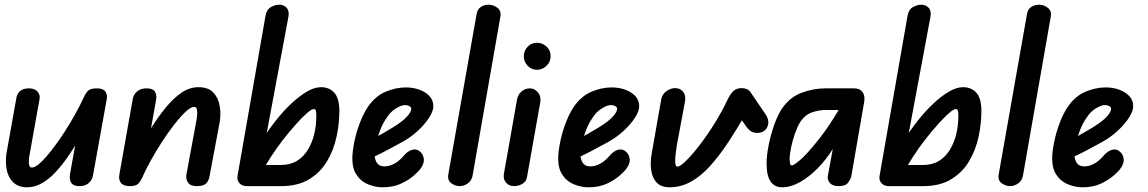

<svg xmlns="http://www.w3.org/2000/svg" viewBox="-20 -792 4886 817"><path d="M96 5Q57 5 35 -17.5Q13 -40 7.5 -75.5Q2 -111 9 -148L49 -371Q51 -390 64 -403Q77 -416 103 -416Q128 -416 140 -402Q152 -388 148 -369L107 -140Q104 -126 103 -111.5Q102 -97 104.5 -88Q107 -79 116 -79Q130 -79 152 -99.5Q174 -120 200.5 -154Q227 -188 253 -228Q279 -268 301 -308Q323 -348 337 -379L348 -253Q332 -226 311.5 -191.5Q291 -157 267 -122.5Q243 -88 216 -59Q189 -30 158.5 -12.5Q128 5 96 5ZM317 0Q293 0 283.5 -13.5Q274 -27 278 -52L337 -379Q345 -396 355 -406Q365 -416 392 -416Q419 -416 428.5 -402.5Q438 -389 434 -369L376 -47Q375 -38 369 -27Q363 -16 350.5 -8Q338 0 317 0Z M818 0Q791 0 780.5 -14.5Q770 -29 773 -48L815 -275Q818 -290 819 -304.5Q820 -319 817.5 -328Q815 -337 805 -337Q792 -337 770 -316.5Q748 -296 721.5 -262Q695 -228 669 -188Q643 -148 621 -108Q599 -68 585 -36L577 -171Q600 -210 627 -253Q654 -296 685.5 -334.5Q717 -373 751.5 -397Q786 -421 825 -421Q866 -421 887.5 -398.5Q909 -376 915 -340.5Q921 -305 914 -268L872 -44Q870 -27 859 -13.5Q848 0 818 0ZM530 0Q503 -1 493.5 -15Q484 -29 488 -50L545 -371Q546 -379 552 -389.5Q558 -400 570.5 -408Q583 -416 605 -416Q630 -416 639 -402.5Q648 -389 644 -366L585 -36Q577 -19 567.5 -9.5Q558 0 530 0Z M1176 0H1052V-90H1176Q1215 -90 1243 -107Q1271 -124 1289.5 -154Q1308 -184 1317 -221Q1326 -258 1326 -299Q1326 -310 1324.5 -319Q1323 -328 1315 -328Q1306 -328 1286 -310.5Q1266 -293 1240 -264Q1214 -235 1186.5 -200Q1159 -165 1135 -128Q1111 -91 1094 -59H1052V-118Q1071 -158 1098 -200.5Q1125 -243 1156.5 -282.5Q1188 -322 1221.5 -353Q1255 -384 1286.5 -402.5Q1318 -421 1346 -421Q1381 -421 1402.5 -397.5Q1424 -374 1424 -319Q1424 -266 1412 -210Q1400 -154 1372 -106.5Q1344 -59 1296 -29.5Q1248 0 1176 0ZM1030 0Q1010 0 998.5 -13Q987 -26 991 -45L1110 -726Q1115 -752 1133 -762Q1151 -772 1168 -772Q1188 -772 1200 -758.5Q1212 -745 1207 -719L1095 -119L1098 0Z M1608 5Q1577 5 1545.5 -8Q1514 -21 1495 -51.5Q1476 -82 1480 -136Q1483 -170 1492 -207Q1501 -244 1515 -278.5Q1529 -313 1546 -338Q1577 -383 1620.5 -401.5Q1664 -420 1707 -420Q1739 -420 1765.5 -410Q1792 -400 1808 -382.5Q1824 -365 1824 -340Q1824 -319 1805.5 -290.5Q1787 -262 1757.5 -235Q1728 -208 1694 -189Q1673 -178 1645 -162.5Q1617 -147 1586 -132Q1555 -117 1527 -104L1541 -187Q1552 -193 1571.5 -203.5Q1591 -214 1612.5 -226.5Q1634 -239 1652 -250Q1693 -275 1711.5 -295.5Q1730 -316 1730 -329Q1730 -336 1722 -340.5Q1714 -345 1704 -345Q1688 -345 1664.5 -330.5Q1641 -316 1625 -290Q1610 -269 1599 -241.5Q1588 -214 1581.5 -185.5Q1575 -157 1574 -134Q1574 -115 1583.5 -99.5Q1593 -84 1615 -84Q1633 -84 1649 -91Q1665 -98 1677 -108.5Q1689 -119 1696 -127Q1714 -149 1733.5 -154.5Q1753 -160 1767 -147Q1781 -136 1783.5 -115.5Q1786 -95 1767 -71Q1762 -64 1741.5 -45.5Q1721 -27 1687.5 -11Q1654 5 1608 5Z M1936 0Q1917 0 1900 -12.5Q1883 -25 1888 -52L2008 -732Q2012 -754 2027 -763Q2042 -772 2059 -772Q2080 -772 2097 -758.5Q2114 -745 2109 -720L1991 -45Q1987 -23 1970.5 -11.5Q1954 0 1936 0Z M2167 0Q2147 0 2134 -14Q2121 -28 2124 -51L2180 -368Q2184 -390 2199.5 -403Q2215 -416 2235 -416Q2254 -416 2268.5 -399.5Q2283 -383 2279 -357L2223 -41Q2220 -19 2202.5 -9.5Q2185 0 2167 0ZM2265 -495Q2242 -495 2225.5 -512Q2209 -529 2209 -553Q2209 -576 2225 -593Q2241 -610 2265 -610Q2288 -610 2305.5 -594Q2323 -578 2323 -553Q2323 -529 2305.5 -512Q2288 -495 2265 -495Z M2484 5Q2453 5 2421.5 -8Q2390 -21 2371 -51.5Q2352 -82 2356 -136Q2359 -170 2368 -207Q2377 -244 2391 -278.5Q2405 -313 2422 -338Q2453 -383 2496.5 -401.5Q2540 -420 2583 -420Q2615 -420 2641.5 -410Q2668 -400 2684 -382.5Q2700 -365 2700 -340Q2700 -319 2681.5 -290.5Q2663 -262 2633.5 -235Q2604 -208 2570 -189Q2549 -178 2521 -162.5Q2493 -147 2462 -132Q2431 -117 2403 -104L2417 -187Q2428 -193 2447.5 -203.5Q2467 -214 2488.5 -226.5Q2510 -239 2528 -250Q2569 -275 2587.5 -295.5Q2606 -316 2606 -329Q2606 -336 2598 -340.5Q2590 -345 2580 -345Q2564 -345 2540.5 -330.5Q2517 -316 2501 -290Q2486 -269 2475 -241.5Q2464 -214 2457.5 -185.5Q2451 -157 2450 -134Q2450 -115 2459.5 -99.5Q2469 -84 2491 -84Q2509 -84 2525 -91Q2541 -98 2553 -108.5Q2565 -119 2572 -127Q2590 -149 2609.5 -154.5Q2629 -160 2643 -147Q2657 -136 2659.5 -115.5Q2662 -95 2643 -71Q2638 -64 2617.5 -45.5Q2597 -27 2563.5 -11Q2530 5 2484 5Z M2829 5Q2795 5 2776 -13.5Q2757 -32 2751.5 -64.5Q2746 -97 2753 -138L2794 -371Q2799 -393 2817 -405Q2835 -417 2852 -417Q2874 -417 2886.5 -402Q2899 -387 2895 -361L2860 -174Q2853 -129 2853 -106Q2853 -83 2863 -83Q2874 -83 2899.5 -108Q2925 -133 2957 -174.5Q2989 -216 3020.5 -266.5Q3052 -317 3076 -368Q3088 -393 3101 -405Q3114 -417 3136 -417Q3148 -417 3158.5 -412.5Q3169 -408 3174 -399L3167 -332Q3123 -254 3082 -191.5Q3041 -129 3001 -85Q2961 -41 2918.5 -18Q2876 5 2829 5ZM3232 -235Q3216 -224 3193.5 -227Q3171 -230 3155 -254L3097 -338L3174 -399L3238 -305Q3252 -284 3249 -265Q3246 -246 3232 -235Z M3308 5Q3276 5 3259 -19.5Q3242 -44 3242 -97Q3242 -130 3250.5 -173Q3259 -216 3273.5 -258Q3288 -300 3306 -328Q3341 -379 3391.5 -397.5Q3442 -416 3492 -416H3595V-324H3492Q3467 -324 3437 -314.5Q3407 -305 3385 -273Q3373 -253 3362.5 -223Q3352 -193 3346 -163.5Q3340 -134 3340 -114Q3340 -107 3341.5 -97.5Q3343 -88 3349 -88Q3357 -88 3384 -110.5Q3411 -133 3460 -194Q3495 -238 3521.5 -280Q3548 -322 3572 -363H3641Q3626 -328 3606 -292Q3586 -256 3565 -222Q3544 -188 3523 -157Q3495 -112 3459 -75.5Q3423 -39 3384 -17Q3345 5 3308 5ZM3548 0Q3522 0 3510.5 -14.5Q3499 -29 3503 -45L3548 -290V-416H3616Q3639 -416 3650.5 -400Q3662 -384 3657 -357L3602 -39Q3599 -29 3588.5 -14.5Q3578 0 3548 0Z M3908 0H3784V-90H3908Q3947 -90 3975 -107Q4003 -124 4021.5 -154Q4040 -184 4049 -221Q4058 -258 4058 -299Q4058 -310 4056.5 -319Q4055 -328 4047 -328Q4038 -328 4018 -310.5Q3998 -293 3972 -264Q3946 -235 3918.5 -200Q3891 -165 3867 -128Q3843 -91 3826 -59H3784V-118Q3803 -158 3830 -200.5Q3857 -243 3888.5 -282.5Q3920 -322 3953.5 -353Q3987 -384 4018.5 -402.5Q4050 -421 4078 -421Q4113 -421 4134.5 -397.5Q4156 -374 4156 -319Q4156 -266 4144 -210Q4132 -154 4104 -106.5Q4076 -59 4028 -29.5Q3980 0 3908 0ZM3762 0Q3742 0 3730.5 -13Q3719 -26 3723 -45L3842 -726Q3847 -752 3865 -762Q3883 -772 3900 -772Q3920 -772 3932 -758.5Q3944 -745 3939 -719L3827 -119L3830 0Z M4278 0Q4259 0 4242 -12.5Q4225 -25 4230 -52L4350 -732Q4354 -754 4369 -763Q4384 -772 4401 -772Q4422 -772 4439 -758.5Q4456 -745 4451 -720L4333 -45Q4329 -23 4312.5 -11.5Q4296 0 4278 0Z M4586 5Q4555 5 4523.5 -8Q4492 -21 4473 -51.5Q4454 -82 4458 -136Q4461 -170 4470 -207Q4479 -244 4493 -278.5Q4507 -313 4524 -338Q4555 -383 4598.5 -401.5Q4642 -420 4685 -420Q4717 -420 4743.5 -410Q4770 -400 4786 -382.5Q4802 -365 4802 -340Q4802 -319 4783.5 -290.5Q4765 -262 4735.5 -235Q4706 -208 4672 -189Q4651 -178 4623 -162.5Q4595 -147 4564 -132Q4533 -117 4505 -104L4519 -187Q4530 -193 4549.5 -203.5Q4569 -214 4590.5 -226.5Q4612 -239 4630 -250Q4671 -275 4689.5 -295.5Q4708 -316 4708 -329Q4708 -336 4700 -340.5Q4692 -345 4682 -345Q4666 -345 4642.5 -330.5Q4619 -316 4603 -290Q4588 -269 4577 -241.5Q4566 -214 4559.5 -185.5Q4553 -157 4552 -134Q4552 -115 4561.5 -99.5Q4571 -84 4593 -84Q4611 -84 4627 -91Q4643 -98 4655 -108.5Q4667 -119 4674 -127Q4692 -149 4711.5 -154.5Q4731 -160 4745 -147Q4759 -136 4761.5 -115.5Q4764 -95 4745 -71Q4740 -64 4719.5 -45.5Q4699 -27 4665.5 -11Q4632 5 4586 5Z"/></svg>

Font: Edu QLD Beginner SemiBold
Style: Regular
Weight: 600
Designer: Tina and Corey Anderson
Foundry: Google for Education
Version: Version 1.003